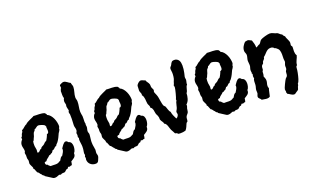

<svg xmlns="http://www.w3.org/2000/svg" viewBox="-88 -1281 2993 1825"><g transform="rotate(-20 1408.5 -369.0)"><path d="M477.1 -128.9V-125Q477.5 -111.3 472.9 -102.5Q468.3 -93.8 460.9 -87.4Q453.6 -81.1 444.3 -75.7Q435.1 -70.3 425.8 -64V-60.1Q425.8 -51.8 423.1 -44.2Q420.4 -36.6 418.9 -28.8H417Q409.7 -29.8 404.1 -26.4Q398.4 -22.9 393.1 -22.9Q388.7 -22.9 383.8 -25.9Q378.9 -24.9 377.4 -22.5Q376 -20 374.5 -17.1Q373 -14.2 370.1 -12Q367.2 -9.8 359.9 -9.8Q357.4 -9.8 354.2 -7.1Q351.1 -4.4 347.4 -1Q343.8 2.4 340.3 5.6Q336.9 8.8 335 9.8Q332.5 11.2 328.6 11.5Q324.7 11.7 320.1 12Q315.4 12.2 311 12.5Q306.6 12.7 303.2 13.2Q299.3 14.2 296.1 17.1Q293 20 290 20Q286.1 20 283 18.1Q279.8 16.1 275.9 16.1Q272.5 16.1 267.6 18.1Q262.7 20 256.8 22.5Q251 24.9 244.1 26.9Q237.3 28.8 230 28.8Q220.2 28.8 212.9 25.9Q212.4 25.9 207.3 22.7Q202.1 19.5 194.6 14.6Q187 9.8 178.2 4.2Q169.4 -1.5 161.6 -6.6Q153.8 -11.7 148.4 -15.1Q143.1 -18.6 142.1 -19L139.2 -25.9Q132.3 -28.8 127.2 -33.2Q122.1 -37.6 119.1 -44.9Q114.3 -47.9 110.8 -52.5Q107.4 -57.1 104 -62Q100.6 -66.9 96.7 -71Q92.8 -75.2 86.9 -77.1Q82.5 -86.9 78.6 -96.7Q74.7 -106.4 70.8 -116.2L64 -122.1Q63 -125 64 -127.7Q64.9 -130.4 64.9 -132.8Q64.9 -134.8 61.8 -141.1Q58.6 -147.5 54.9 -155Q51.3 -162.6 48.1 -169.9Q44.9 -177.2 44.9 -181.2Q44.9 -188.5 46.4 -195.3Q47.9 -202.1 47.9 -209Q47.9 -214.8 45.4 -220.5Q43 -226.1 42 -231.9Q40.5 -239.7 41.3 -248Q42 -256.3 42 -264.2Q42 -270 40 -275.9Q38.1 -281.7 38.1 -288.1Q38.1 -293.9 41.5 -298.8Q44.9 -303.7 44.9 -309.1Q44.9 -324.7 40.5 -340.1Q36.1 -355.5 36.1 -371.1Q36.1 -383.3 42.5 -397.5Q48.8 -411.6 58.1 -418.9V-441.9Q62.5 -442.9 64.7 -446.3Q66.9 -449.7 68.4 -454.1Q69.8 -458.5 71 -463.1Q72.3 -467.8 74.2 -471.2Q76.7 -475.6 79.1 -478.8Q81.5 -481.9 83.5 -485.1Q85.4 -488.3 86.4 -492.4Q87.4 -496.6 86.9 -502.9Q95.2 -505.9 102.1 -511.2Q108.9 -516.6 115.5 -522.5Q122.1 -528.3 129.2 -533.7Q136.2 -539.1 145 -542Q151.4 -550.3 166 -558.3Q180.7 -566.4 195.8 -573.2Q210.9 -580.1 222.7 -585.2Q234.4 -590.3 234.9 -592.8Q248.5 -591.3 263.2 -591.3Q277.8 -591.3 292.5 -590.8Q307.1 -590.3 321.3 -588.1Q335.4 -585.9 348.1 -580.1Q349.6 -577.1 351.8 -574.7Q354 -572.3 356 -570.1Q357.9 -567.9 359.4 -564.9Q360.8 -562 360.8 -558.1Q378.4 -551.3 391.8 -535.4Q405.3 -519.5 414.3 -499.8Q423.3 -480 427.7 -458.7Q432.1 -437.5 432.1 -419.9Q432.1 -414.6 429.9 -411.1Q427.7 -407.7 425.8 -402.8Q423.3 -398.4 423.8 -393.1Q424.3 -387.7 421.9 -383.8Q419.4 -376.5 414.6 -370.6Q409.7 -364.7 405.8 -357.9Q397 -337.4 387.2 -317.9Q377.4 -298.3 363.8 -279.8Q358.4 -272.9 351.1 -266.6Q343.8 -260.3 341.8 -251Q333 -251 328.1 -246.8Q323.2 -242.7 319.3 -238Q315.4 -233.4 310.5 -229.5Q305.7 -225.6 296.9 -226.1Q293 -219.2 288.8 -214.1Q284.7 -209 279.8 -203.1Q274.9 -203.1 271.7 -200.9Q268.6 -198.7 265.1 -196Q261.7 -193.4 257.8 -191.4Q253.9 -189.5 248 -189.9Q243.7 -183.6 237.8 -179Q231.9 -174.3 225.8 -169.9Q219.7 -165.5 214.4 -160.4Q209 -155.3 206.1 -147.9Q200.7 -146.5 193.6 -145.3Q186.5 -144 184.1 -138.2Q184.1 -128.9 188 -120.8Q191.9 -112.8 203.1 -112.8Q207 -105.5 213.4 -100.3Q219.7 -95.2 226.1 -89.8Q238.3 -90.8 250.5 -89.8Q262.7 -88.9 274.9 -88.9Q289.6 -88.9 297.9 -91.3Q306.2 -93.8 311.3 -96.9Q316.4 -100.1 320.1 -102.8Q323.7 -105.5 329.1 -106Q335.9 -118.2 343.3 -129.4Q350.6 -140.6 363.8 -145Q367.7 -152.3 372.6 -159.9Q377.4 -167.5 381.6 -175.5Q385.7 -183.6 387.5 -191.9Q389.2 -200.2 387.2 -209Q391.6 -214.8 397.2 -223.9Q402.8 -232.9 409.7 -241.2Q416.5 -249.5 424.1 -255.4Q431.6 -261.2 439.9 -261.2Q447.8 -261.2 453.6 -256.1Q459.5 -251 463.9 -245.1Q473.6 -243.7 480.2 -238Q486.8 -232.4 490.5 -224.9Q494.1 -217.3 495.6 -208.3Q497.1 -199.2 497.1 -190.9Q497.1 -175.8 492.4 -157.7Q487.8 -139.6 477.1 -128.9ZM315.9 -460.9Q313.5 -460.4 312.7 -461.7Q312 -462.9 311.5 -464.6Q311 -466.3 310.5 -468Q310.1 -469.7 309.1 -471.2Q306.6 -474.1 299.1 -478Q291.5 -481.9 282.5 -485.1Q273.4 -488.3 264.4 -490.7Q255.4 -493.2 251 -493.2Q241.2 -493.2 235.1 -489.7Q229 -486.3 224.1 -482.4Q219.2 -478.5 214.6 -475.1Q210 -471.7 203.1 -471.2Q203.1 -466.8 200.9 -462.9Q198.7 -459 195.6 -455.6Q192.4 -452.1 189.2 -448.7Q186 -445.3 184.1 -441.9Q180.2 -434.6 178.7 -426Q177.2 -417.5 173.8 -409.2Q169.9 -399.9 165.5 -391.8Q161.1 -383.8 158.2 -374L150.9 -367.2Q148.4 -357.9 148.2 -347.9Q147.9 -337.9 147.9 -328.1Q147.9 -315.4 150.9 -304Q153.8 -292.5 154.8 -279.8Q154.8 -275.4 153.8 -270.3Q152.8 -265.1 152.8 -259.8Q152.8 -257.3 153.1 -255.4Q153.3 -253.4 154.8 -251H157.2Q162.6 -250.5 166.5 -252.4Q170.4 -254.4 173.8 -257.3Q177.2 -260.3 180.2 -263.9Q183.1 -267.6 187 -271Q189.9 -273.4 193.4 -273.9Q196.8 -274.4 200.2 -276.9Q202.6 -279.3 203.1 -282Q203.6 -284.7 206.1 -287.1Q210.4 -291 217 -293.9Q223.6 -296.9 229 -299.8Q234.9 -302.7 239 -307.1Q243.2 -311.5 247.3 -315.9Q251.5 -320.3 256.3 -324Q261.2 -327.6 268.1 -329.1Q271 -332.5 275.4 -340.1Q279.8 -347.7 284.2 -356.4Q288.6 -365.2 292.2 -373.8Q295.9 -382.3 296.9 -387.2H298.8Q303.7 -387.2 306.4 -390.4Q309.1 -393.6 313 -396Q315.4 -401.4 316.2 -407Q316.9 -412.6 316.9 -418Q316.9 -429.2 315.2 -439.5Q313.5 -449.7 315.9 -460.9Z M687 -724.1Q687 -710.9 684.3 -698.2Q681.6 -685.5 678.5 -673.1Q675.3 -660.6 672.6 -648.2Q669.9 -635.7 669.9 -623Q669.9 -611.8 673.3 -601.6Q676.8 -591.3 676.8 -580.1Q676.8 -554.2 671.9 -529.1Q667 -503.9 667 -478Q667 -465.8 669.7 -454.6Q672.4 -443.4 673.8 -432.1Q674.8 -418 673.8 -404.1Q672.9 -390.1 672.9 -376Q672.9 -373.5 673.3 -369.6Q673.8 -365.7 674.6 -361.6Q675.3 -357.4 676 -354.5Q676.8 -351.6 676.8 -351.1L673.8 -348.1Q673.8 -341.8 675.3 -335.9Q676.8 -330.1 676.8 -324.2Q676.8 -313 673.3 -302Q669.9 -291 669.9 -279.8Q669.9 -271.5 673.3 -263.9Q676.8 -256.3 676.8 -248Q676.8 -242.2 675.8 -231.9Q674.8 -221.7 673.3 -210.4Q671.9 -199.2 670.9 -189Q669.9 -178.7 669.9 -172.9Q669.9 -158.2 670.9 -147.7Q671.9 -137.2 673.3 -129.4Q674.8 -121.6 675.8 -116.5Q676.8 -111.3 676.8 -106.9Q676.8 -102.5 678.2 -98.6Q679.7 -94.7 679.7 -90.8Q679.7 -83.5 678.2 -75.4Q676.8 -67.4 676.8 -60.1Q676.8 -51.8 679.7 -43.9Q682.6 -36.1 682.6 -27.8Q682.6 -19.5 679.7 -12Q676.8 -4.4 673.8 2.9Q670.4 10.3 668 16.4Q665.5 22.5 661.9 26.9Q658.2 31.2 652.3 33.7Q646.5 36.1 636.7 36.1Q621.1 36.1 607.9 31Q594.7 25.9 585 16.8Q575.2 7.8 569.6 -4.9Q564 -17.6 564 -33.2Q564 -37.1 565.4 -40Q566.9 -43 566.9 -46.9Q566.9 -50.8 565.4 -54.4Q564 -58.1 564 -62Q564 -66.4 566.9 -69.8Q569.8 -73.2 569.8 -78.1Q569.8 -82 568.4 -85.4Q566.9 -88.9 566.9 -91.8Q566.9 -99.1 567.9 -105.5Q568.8 -111.8 570.3 -119.6Q571.8 -127.4 572.8 -137.7Q573.7 -147.9 573.7 -163.1Q573.7 -168 572.8 -177.2Q571.8 -186.5 570.3 -196.8Q568.8 -207 567.9 -216.6Q566.9 -226.1 566.9 -231Q566.9 -234.9 568.4 -238.8Q569.8 -242.7 569.8 -247.1Q569.8 -251.5 566.9 -254.4Q564 -257.3 564 -261.2Q564 -266.6 565.4 -271Q566.9 -275.4 566.9 -279.8Q566.9 -285.2 565.4 -289.8Q564 -294.4 564 -298.8Q564 -302.7 568.8 -310.5Q573.7 -318.4 573.7 -329.1Q573.7 -341.8 569.8 -354Q565.9 -366.2 565.9 -379.9Q565.9 -395.5 567.4 -411.9Q568.8 -428.2 568.8 -443.8Q568.8 -455.1 568.4 -466.6Q567.9 -478 567.9 -490.2Q567.9 -494.6 565.2 -498Q562.5 -501.5 564 -505.9Q563 -507.8 563 -512.2Q563 -516.6 565.7 -520.5Q568.4 -524.4 569.8 -528.8Q567.4 -538.6 564.2 -552Q561 -565.4 561 -576.2Q561 -578.6 562.5 -580.8Q564 -583 564 -586.9Q564 -593.8 560.8 -603.8Q557.6 -613.8 557.6 -623Q557.6 -639.2 566.9 -654.8Q563 -662.6 562 -671.9Q561 -681.2 561 -691.2Q561 -701.2 561.3 -710.7Q561.5 -720.2 561 -729Q564 -730.5 564.7 -733.9Q565.4 -737.3 566.2 -741Q566.9 -744.6 568.4 -747.6Q569.8 -750.5 573.7 -751Q574.7 -757.8 573.2 -763.9Q571.8 -770 571.8 -775.9Q571.8 -778.3 572.3 -780Q572.8 -781.7 573.7 -784.2Q582 -788.6 593 -794.2Q604 -799.8 613.8 -799.8Q622.6 -799.8 630.6 -795.9Q638.7 -792 646.5 -786.4Q654.3 -780.8 661.9 -775.4Q669.4 -770 676.8 -767.1Q677.2 -761.2 678.7 -756.1Q680.2 -751 682.1 -745.8Q684.1 -740.7 685.5 -735.4Q687 -730 687 -724.1Z M1211.9 -128.9V-125Q1212.4 -111.3 1207.8 -102.5Q1203.1 -93.8 1195.8 -87.4Q1188.5 -81.1 1179.2 -75.7Q1169.9 -70.3 1160.6 -64V-60.1Q1160.6 -51.8 1158 -44.2Q1155.3 -36.6 1153.8 -28.8H1151.9Q1144.5 -29.8 1138.9 -26.4Q1133.3 -22.9 1127.9 -22.9Q1123.5 -22.9 1118.7 -25.9Q1113.8 -24.9 1112.3 -22.5Q1110.8 -20 1109.4 -17.1Q1107.9 -14.2 1105 -12Q1102.1 -9.8 1094.7 -9.8Q1092.3 -9.8 1089.1 -7.1Q1085.9 -4.4 1082.3 -1Q1078.6 2.4 1075.2 5.6Q1071.8 8.8 1069.8 9.8Q1067.4 11.2 1063.5 11.5Q1059.6 11.7 1054.9 12Q1050.3 12.2 1045.9 12.5Q1041.5 12.7 1038.1 13.2Q1034.2 14.2 1031 17.1Q1027.8 20 1024.9 20Q1021 20 1017.8 18.1Q1014.6 16.1 1010.7 16.1Q1007.3 16.1 1002.4 18.1Q997.6 20 991.7 22.5Q985.8 24.9 979 26.9Q972.2 28.8 964.8 28.8Q955.1 28.8 947.8 25.9Q947.3 25.9 942.1 22.7Q937 19.5 929.4 14.6Q921.9 9.8 913.1 4.2Q904.3 -1.5 896.5 -6.6Q888.7 -11.7 883.3 -15.1Q877.9 -18.6 877 -19L874 -25.9Q867.2 -28.8 862.1 -33.2Q856.9 -37.6 854 -44.9Q849.1 -47.9 845.7 -52.5Q842.3 -57.1 838.9 -62Q835.4 -66.9 831.5 -71Q827.6 -75.2 821.8 -77.1Q817.4 -86.9 813.5 -96.7Q809.6 -106.4 805.7 -116.2L798.8 -122.1Q797.9 -125 798.8 -127.7Q799.8 -130.4 799.8 -132.8Q799.8 -134.8 796.6 -141.1Q793.5 -147.5 789.8 -155Q786.1 -162.6 783 -169.9Q779.8 -177.2 779.8 -181.2Q779.8 -188.5 781.2 -195.3Q782.7 -202.1 782.7 -209Q782.7 -214.8 780.3 -220.5Q777.8 -226.1 776.9 -231.9Q775.4 -239.7 776.1 -248Q776.9 -256.3 776.9 -264.2Q776.9 -270 774.9 -275.9Q772.9 -281.7 772.9 -288.1Q772.9 -293.9 776.4 -298.8Q779.8 -303.7 779.8 -309.1Q779.8 -324.7 775.4 -340.1Q771 -355.5 771 -371.1Q771 -383.3 777.3 -397.5Q783.7 -411.6 793 -418.9V-441.9Q797.4 -442.9 799.6 -446.3Q801.8 -449.7 803.2 -454.1Q804.7 -458.5 805.9 -463.1Q807.1 -467.8 809.1 -471.2Q811.5 -475.6 814 -478.8Q816.4 -481.9 818.4 -485.1Q820.3 -488.3 821.3 -492.4Q822.3 -496.6 821.8 -502.9Q830.1 -505.9 836.9 -511.2Q843.8 -516.6 850.3 -522.5Q856.9 -528.3 864 -533.7Q871.1 -539.1 879.9 -542Q886.2 -550.3 900.9 -558.3Q915.5 -566.4 930.7 -573.2Q945.8 -580.1 957.5 -585.2Q969.2 -590.3 969.7 -592.8Q983.4 -591.3 998 -591.3Q1012.7 -591.3 1027.3 -590.8Q1042 -590.3 1056.2 -588.1Q1070.3 -585.9 1083 -580.1Q1084.5 -577.1 1086.7 -574.7Q1088.9 -572.3 1090.8 -570.1Q1092.8 -567.9 1094.2 -564.9Q1095.7 -562 1095.7 -558.1Q1113.3 -551.3 1126.7 -535.4Q1140.1 -519.5 1149.2 -499.8Q1158.2 -480 1162.6 -458.7Q1167 -437.5 1167 -419.9Q1167 -414.6 1164.8 -411.1Q1162.6 -407.7 1160.6 -402.8Q1158.2 -398.4 1158.7 -393.1Q1159.2 -387.7 1156.7 -383.8Q1154.3 -376.5 1149.4 -370.6Q1144.5 -364.7 1140.6 -357.9Q1131.8 -337.4 1122.1 -317.9Q1112.3 -298.3 1098.6 -279.8Q1093.3 -272.9 1085.9 -266.6Q1078.6 -260.3 1076.7 -251Q1067.9 -251 1063 -246.8Q1058.1 -242.7 1054.2 -238Q1050.3 -233.4 1045.4 -229.5Q1040.5 -225.6 1031.7 -226.1Q1027.8 -219.2 1023.7 -214.1Q1019.5 -209 1014.6 -203.1Q1009.8 -203.1 1006.6 -200.9Q1003.4 -198.7 1000 -196Q996.6 -193.4 992.7 -191.4Q988.8 -189.5 982.9 -189.9Q978.5 -183.6 972.7 -179Q966.8 -174.3 960.7 -169.9Q954.6 -165.5 949.2 -160.4Q943.8 -155.3 940.9 -147.9Q935.5 -146.5 928.5 -145.3Q921.4 -144 918.9 -138.2Q918.9 -128.9 922.9 -120.8Q926.8 -112.8 938 -112.8Q941.9 -105.5 948.2 -100.3Q954.6 -95.2 960.9 -89.8Q973.1 -90.8 985.4 -89.8Q997.6 -88.9 1009.8 -88.9Q1024.4 -88.9 1032.7 -91.3Q1041 -93.8 1046.1 -96.9Q1051.3 -100.1 1054.9 -102.8Q1058.6 -105.5 1064 -106Q1070.8 -118.2 1078.1 -129.4Q1085.4 -140.6 1098.6 -145Q1102.5 -152.3 1107.4 -159.9Q1112.3 -167.5 1116.5 -175.5Q1120.6 -183.6 1122.3 -191.9Q1124 -200.2 1122.1 -209Q1126.5 -214.8 1132.1 -223.9Q1137.7 -232.9 1144.5 -241.2Q1151.4 -249.5 1158.9 -255.4Q1166.5 -261.2 1174.8 -261.2Q1182.6 -261.2 1188.5 -256.1Q1194.3 -251 1198.7 -245.1Q1208.5 -243.7 1215.1 -238Q1221.7 -232.4 1225.3 -224.9Q1229 -217.3 1230.5 -208.3Q1231.9 -199.2 1231.9 -190.9Q1231.9 -175.8 1227.3 -157.7Q1222.7 -139.6 1211.9 -128.9ZM1050.8 -460.9Q1048.3 -460.4 1047.6 -461.7Q1046.9 -462.9 1046.4 -464.6Q1045.9 -466.3 1045.4 -468Q1044.9 -469.7 1043.9 -471.2Q1041.5 -474.1 1033.9 -478Q1026.4 -481.9 1017.3 -485.1Q1008.3 -488.3 999.3 -490.7Q990.2 -493.2 985.8 -493.2Q976.1 -493.2 970 -489.7Q963.9 -486.3 959 -482.4Q954.1 -478.5 949.5 -475.1Q944.8 -471.7 938 -471.2Q938 -466.8 935.8 -462.9Q933.6 -459 930.4 -455.6Q927.2 -452.1 924.1 -448.7Q920.9 -445.3 918.9 -441.9Q915 -434.6 913.6 -426Q912.1 -417.5 908.7 -409.2Q904.8 -399.9 900.4 -391.8Q896 -383.8 893.1 -374L885.7 -367.2Q883.3 -357.9 883.1 -347.9Q882.8 -337.9 882.8 -328.1Q882.8 -315.4 885.7 -304Q888.7 -292.5 889.6 -279.8Q889.6 -275.4 888.7 -270.3Q887.7 -265.1 887.7 -259.8Q887.7 -257.3 887.9 -255.4Q888.2 -253.4 889.6 -251H892.1Q897.5 -250.5 901.4 -252.4Q905.3 -254.4 908.7 -257.3Q912.1 -260.3 915 -263.9Q918 -267.6 921.9 -271Q924.8 -273.4 928.2 -273.9Q931.6 -274.4 935.1 -276.9Q937.5 -279.3 938 -282Q938.5 -284.7 940.9 -287.1Q945.3 -291 951.9 -293.9Q958.5 -296.9 963.9 -299.8Q969.7 -302.7 973.9 -307.1Q978 -311.5 982.2 -315.9Q986.3 -320.3 991.2 -324Q996.1 -327.6 1002.9 -329.1Q1005.9 -332.5 1010.3 -340.1Q1014.6 -347.7 1019 -356.4Q1023.4 -365.2 1027.1 -373.8Q1030.8 -382.3 1031.7 -387.2H1033.7Q1038.6 -387.2 1041.3 -390.4Q1043.9 -393.6 1047.9 -396Q1050.3 -401.4 1051 -407Q1051.8 -412.6 1051.8 -418Q1051.8 -429.2 1050 -439.5Q1048.3 -449.7 1050.8 -460.9Z M1731 -561Q1731 -524.4 1722.7 -486.8Q1721.2 -475.6 1717.5 -464.6Q1713.9 -453.6 1713.9 -442.9Q1713.9 -437.5 1715.3 -432.4Q1716.8 -427.2 1716.8 -421.9Q1716.8 -416 1715.3 -409.9Q1713.9 -403.8 1712.4 -397.9Q1710.9 -392.1 1710 -386Q1709 -379.9 1710 -374Q1702.6 -367.2 1699.2 -357.7Q1695.8 -348.1 1693.4 -337.6Q1690.9 -327.1 1687.7 -317.1Q1684.6 -307.1 1677.7 -299.8Q1676.8 -272 1668.7 -244.4Q1660.6 -216.8 1638.7 -196.8Q1639.6 -194.3 1640.1 -192.4Q1640.6 -190.4 1640.6 -189Q1640.6 -181.6 1637.5 -174.8Q1634.3 -168 1632.8 -161.1Q1630.4 -151.9 1630.1 -143.1Q1629.9 -134.3 1627 -126Q1624.5 -120.1 1620.8 -115.5Q1617.2 -110.8 1613.3 -106.4Q1609.4 -102.1 1606 -97.4Q1602.5 -92.8 1600.6 -86.9Q1598.6 -82 1598.1 -76.4Q1597.7 -70.8 1597.2 -65.2Q1596.7 -59.6 1596.2 -54.4Q1595.7 -49.3 1593.8 -44.9Q1592.3 -40.5 1587.6 -38.6Q1583 -36.6 1580.6 -32.2Q1576.7 -24.9 1573.2 -16.1Q1569.8 -7.3 1565.7 1.5Q1561.5 10.3 1556.6 18.3Q1551.8 26.4 1545.9 32.2Q1533.7 36.1 1520.3 37.6Q1506.8 39.1 1494.6 39.1Q1482.9 39.1 1478 38.3Q1473.1 37.6 1470.9 35.9Q1468.8 34.2 1467 31.7Q1465.3 29.3 1459 25.9Q1455.6 24.4 1452.1 24.4Q1448.7 24.4 1445.8 22.9Q1441.9 20 1439 12.2Q1436 4.4 1432.6 0Q1429.7 -5.4 1426.3 -11.2Q1422.9 -17.1 1419.9 -22.9Q1415.5 -31.7 1412.4 -43.5Q1409.2 -55.2 1405 -66.7Q1400.9 -78.1 1394.5 -87.2Q1388.2 -96.2 1377.9 -100.1Q1377.9 -106.9 1375.2 -112.5Q1372.6 -118.2 1368.9 -123.3Q1365.2 -128.4 1361.6 -133.8Q1357.9 -139.2 1356 -145Q1352.5 -152.3 1353.3 -160.9Q1354 -169.4 1351.6 -176.8Q1350.1 -184.1 1347.9 -189.5Q1345.7 -194.8 1343.5 -199Q1341.3 -203.1 1339.4 -207Q1337.4 -210.9 1335.9 -215.8Q1333 -225.1 1332 -235.1Q1331.1 -245.1 1328.9 -254.9Q1326.7 -264.6 1322 -272.9Q1317.4 -281.2 1306.6 -287.1Q1307.6 -289.1 1307.6 -293.9Q1307.6 -299.3 1305.9 -304Q1304.2 -308.6 1302 -313.2Q1299.8 -317.9 1297.4 -322.5Q1294.9 -327.1 1293.9 -332Q1291.5 -343.8 1291 -356.2Q1290.5 -368.7 1289.1 -380.9Q1287.6 -393.1 1284.2 -404.5Q1280.8 -416 1272 -425.8Q1273.9 -430.7 1273.9 -434.1Q1273.9 -439.9 1272 -445.1Q1270 -450.2 1267.8 -455.1Q1265.6 -460 1263.7 -465.1Q1261.7 -470.2 1261.7 -476.1Q1261.7 -486.8 1262.7 -497.8Q1263.7 -508.8 1263.7 -520Q1263.7 -526.4 1268.3 -533.7Q1272.9 -541 1279.8 -547.4Q1286.6 -553.7 1294.2 -557.9Q1301.8 -562 1307.6 -562Q1313.5 -562 1319.1 -560.1Q1324.7 -558.1 1330.1 -555.7Q1335.4 -553.2 1340.8 -550.8Q1346.2 -548.3 1351.6 -547.9Q1353 -541 1356.7 -535.2Q1360.4 -529.3 1364.3 -523.7Q1368.2 -518.1 1372.1 -512.2Q1376 -506.3 1377.9 -500Q1380.4 -492.7 1379.9 -484.1Q1379.4 -475.6 1380.9 -467.8Q1383.3 -459.5 1387.2 -453.1Q1391.1 -446.8 1393.6 -439Q1395 -437 1395 -434.1Q1395 -429.7 1392.8 -425.5Q1390.6 -421.4 1390.6 -417Q1390.6 -413.6 1392.8 -408Q1395 -402.3 1397.7 -396Q1400.4 -389.6 1403.1 -383.5Q1405.8 -377.4 1406.7 -374Q1411.1 -362.3 1413.6 -346.9Q1416 -331.5 1418.5 -315.9Q1420.9 -300.3 1424.1 -285.9Q1427.2 -271.5 1432.6 -261.2Q1435.1 -257.3 1439.2 -254.9Q1443.4 -252.4 1445.8 -248Q1449.2 -240.7 1451.9 -231.9Q1454.6 -223.1 1457.5 -214.6Q1460.4 -206.1 1464.4 -198Q1468.3 -189.9 1474.6 -184.1Q1476.1 -171.9 1479.2 -162.1Q1482.4 -152.3 1486.3 -143.3Q1490.2 -134.3 1494.9 -125.2Q1499.5 -116.2 1503.9 -106Q1508.3 -106.9 1512.9 -110.8Q1517.6 -114.7 1521.2 -119.9Q1524.9 -125 1527.3 -130.6Q1529.8 -136.2 1529.8 -141.1Q1529.8 -146.5 1527.8 -151.6Q1525.9 -156.7 1525.9 -162.1Q1525.9 -168.9 1531 -176.5Q1536.1 -184.1 1538.6 -189.9Q1544.9 -205.1 1547.6 -220.5Q1550.3 -235.8 1555.7 -251Q1557.1 -256.3 1560.5 -261Q1564 -265.6 1564 -271Q1564 -274.9 1562 -276.9Q1564.5 -280.8 1569.6 -296.6Q1574.7 -312.5 1579.6 -331.3Q1584.5 -350.1 1588.1 -366.7Q1591.8 -383.3 1591.8 -388.2Q1591.8 -394 1590.6 -400.4Q1589.4 -406.7 1587.9 -413.1Q1591.3 -415 1593.3 -419.9Q1595.2 -424.8 1596.9 -430.4Q1598.6 -436 1600.1 -441.7Q1601.6 -447.3 1604 -451.2Q1607.9 -458.5 1610.4 -468.3Q1612.8 -478 1614.3 -488.3Q1615.7 -498.5 1616.2 -508.8Q1616.7 -519 1616.7 -526.9Q1616.7 -536.6 1614.7 -545.7Q1612.8 -554.7 1612.8 -564Q1612.8 -573.7 1615 -578.9Q1617.2 -584 1620.4 -587.2Q1623.5 -590.3 1627 -593.8Q1630.4 -597.2 1632.8 -603Q1638.7 -617.2 1647.2 -626.7Q1655.8 -636.2 1672.9 -636.2Q1689.5 -636.2 1700.7 -629.9Q1711.9 -623.5 1718.8 -613Q1725.6 -602.5 1728.3 -588.9Q1731 -575.2 1731 -561Z M2231 -128.9V-125Q2231.4 -111.3 2226.8 -102.5Q2222.2 -93.8 2214.8 -87.4Q2207.5 -81.1 2198.2 -75.7Q2189 -70.3 2179.7 -64V-60.1Q2179.7 -51.8 2177 -44.2Q2174.3 -36.6 2172.9 -28.8H2170.9Q2163.6 -29.8 2158 -26.4Q2152.3 -22.9 2147 -22.9Q2142.6 -22.9 2137.7 -25.9Q2132.8 -24.9 2131.3 -22.5Q2129.9 -20 2128.4 -17.1Q2127 -14.2 2124 -12Q2121.1 -9.8 2113.8 -9.8Q2111.3 -9.8 2108.2 -7.1Q2105 -4.4 2101.3 -1Q2097.7 2.4 2094.2 5.6Q2090.8 8.8 2088.9 9.8Q2086.4 11.2 2082.5 11.5Q2078.6 11.7 2074 12Q2069.3 12.2 2064.9 12.5Q2060.5 12.7 2057.1 13.2Q2053.2 14.2 2050 17.1Q2046.9 20 2043.9 20Q2040 20 2036.9 18.1Q2033.7 16.1 2029.8 16.1Q2026.4 16.1 2021.5 18.1Q2016.6 20 2010.7 22.5Q2004.9 24.9 1998 26.9Q1991.2 28.8 1983.9 28.8Q1974.1 28.8 1966.8 25.9Q1966.3 25.9 1961.2 22.7Q1956.1 19.5 1948.5 14.6Q1940.9 9.8 1932.1 4.2Q1923.3 -1.5 1915.5 -6.6Q1907.7 -11.7 1902.3 -15.1Q1897 -18.6 1896 -19L1893.1 -25.9Q1886.2 -28.8 1881.1 -33.2Q1876 -37.6 1873 -44.9Q1868.2 -47.9 1864.7 -52.5Q1861.3 -57.1 1857.9 -62Q1854.5 -66.9 1850.6 -71Q1846.7 -75.2 1840.8 -77.1Q1836.4 -86.9 1832.5 -96.7Q1828.6 -106.4 1824.7 -116.2L1817.9 -122.1Q1816.9 -125 1817.9 -127.7Q1818.8 -130.4 1818.8 -132.8Q1818.8 -134.8 1815.7 -141.1Q1812.5 -147.5 1808.8 -155Q1805.2 -162.6 1802 -169.9Q1798.8 -177.2 1798.8 -181.2Q1798.8 -188.5 1800.3 -195.3Q1801.8 -202.1 1801.8 -209Q1801.8 -214.8 1799.3 -220.5Q1796.9 -226.1 1795.9 -231.9Q1794.4 -239.7 1795.2 -248Q1795.9 -256.3 1795.9 -264.2Q1795.9 -270 1793.9 -275.9Q1792 -281.7 1792 -288.1Q1792 -293.9 1795.4 -298.8Q1798.8 -303.7 1798.8 -309.1Q1798.8 -324.7 1794.4 -340.1Q1790 -355.5 1790 -371.1Q1790 -383.3 1796.4 -397.5Q1802.7 -411.6 1812 -418.9V-441.9Q1816.4 -442.9 1818.6 -446.3Q1820.8 -449.7 1822.3 -454.1Q1823.7 -458.5 1825 -463.1Q1826.2 -467.8 1828.1 -471.2Q1830.6 -475.6 1833 -478.8Q1835.4 -481.9 1837.4 -485.1Q1839.4 -488.3 1840.3 -492.4Q1841.3 -496.6 1840.8 -502.9Q1849.1 -505.9 1856 -511.2Q1862.8 -516.6 1869.4 -522.5Q1876 -528.3 1883.1 -533.7Q1890.1 -539.1 1898.9 -542Q1905.3 -550.3 1919.9 -558.3Q1934.6 -566.4 1949.7 -573.2Q1964.8 -580.1 1976.6 -585.2Q1988.3 -590.3 1988.8 -592.8Q2002.4 -591.3 2017.1 -591.3Q2031.7 -591.3 2046.4 -590.8Q2061 -590.3 2075.2 -588.1Q2089.4 -585.9 2102.1 -580.1Q2103.5 -577.1 2105.7 -574.7Q2107.9 -572.3 2109.9 -570.1Q2111.8 -567.9 2113.3 -564.9Q2114.7 -562 2114.7 -558.1Q2132.3 -551.3 2145.8 -535.4Q2159.2 -519.5 2168.2 -499.8Q2177.2 -480 2181.6 -458.7Q2186 -437.5 2186 -419.9Q2186 -414.6 2183.8 -411.1Q2181.6 -407.7 2179.7 -402.8Q2177.2 -398.4 2177.7 -393.1Q2178.2 -387.7 2175.8 -383.8Q2173.3 -376.5 2168.5 -370.6Q2163.6 -364.7 2159.7 -357.9Q2150.9 -337.4 2141.1 -317.9Q2131.3 -298.3 2117.7 -279.8Q2112.3 -272.9 2105 -266.6Q2097.7 -260.3 2095.7 -251Q2086.9 -251 2082 -246.8Q2077.1 -242.7 2073.2 -238Q2069.3 -233.4 2064.5 -229.5Q2059.6 -225.6 2050.8 -226.1Q2046.9 -219.2 2042.7 -214.1Q2038.6 -209 2033.7 -203.1Q2028.8 -203.1 2025.6 -200.9Q2022.5 -198.7 2019 -196Q2015.6 -193.4 2011.7 -191.4Q2007.8 -189.5 2002 -189.9Q1997.6 -183.6 1991.7 -179Q1985.8 -174.3 1979.7 -169.9Q1973.6 -165.5 1968.3 -160.4Q1962.9 -155.3 1960 -147.9Q1954.6 -146.5 1947.5 -145.3Q1940.4 -144 1938 -138.2Q1938 -128.9 1941.9 -120.8Q1945.8 -112.8 1957 -112.8Q1960.9 -105.5 1967.3 -100.3Q1973.6 -95.2 1980 -89.8Q1992.2 -90.8 2004.4 -89.8Q2016.6 -88.9 2028.8 -88.9Q2043.5 -88.9 2051.8 -91.3Q2060.1 -93.8 2065.2 -96.9Q2070.3 -100.1 2074 -102.8Q2077.6 -105.5 2083 -106Q2089.8 -118.2 2097.2 -129.4Q2104.5 -140.6 2117.7 -145Q2121.6 -152.3 2126.5 -159.9Q2131.3 -167.5 2135.5 -175.5Q2139.6 -183.6 2141.4 -191.9Q2143.1 -200.2 2141.1 -209Q2145.5 -214.8 2151.1 -223.9Q2156.7 -232.9 2163.6 -241.2Q2170.4 -249.5 2178 -255.4Q2185.5 -261.2 2193.8 -261.2Q2201.7 -261.2 2207.5 -256.1Q2213.4 -251 2217.8 -245.1Q2227.5 -243.7 2234.1 -238Q2240.7 -232.4 2244.4 -224.9Q2248 -217.3 2249.5 -208.3Q2251 -199.2 2251 -190.9Q2251 -175.8 2246.3 -157.7Q2241.7 -139.6 2231 -128.9ZM2069.8 -460.9Q2067.4 -460.4 2066.7 -461.7Q2065.9 -462.9 2065.4 -464.6Q2064.9 -466.3 2064.5 -468Q2064 -469.7 2063 -471.2Q2060.5 -474.1 2053 -478Q2045.4 -481.9 2036.4 -485.1Q2027.3 -488.3 2018.3 -490.7Q2009.3 -493.2 2004.9 -493.2Q1995.1 -493.2 1989 -489.7Q1982.9 -486.3 1978 -482.4Q1973.1 -478.5 1968.5 -475.1Q1963.9 -471.7 1957 -471.2Q1957 -466.8 1954.8 -462.9Q1952.6 -459 1949.5 -455.6Q1946.3 -452.1 1943.1 -448.7Q1939.9 -445.3 1938 -441.9Q1934.1 -434.6 1932.6 -426Q1931.2 -417.5 1927.7 -409.2Q1923.8 -399.9 1919.4 -391.8Q1915 -383.8 1912.1 -374L1904.8 -367.2Q1902.3 -357.9 1902.1 -347.9Q1901.9 -337.9 1901.9 -328.1Q1901.9 -315.4 1904.8 -304Q1907.7 -292.5 1908.7 -279.8Q1908.7 -275.4 1907.7 -270.3Q1906.7 -265.1 1906.7 -259.8Q1906.7 -257.3 1907 -255.4Q1907.2 -253.4 1908.7 -251H1911.1Q1916.5 -250.5 1920.4 -252.4Q1924.3 -254.4 1927.7 -257.3Q1931.2 -260.3 1934.1 -263.9Q1937 -267.6 1940.9 -271Q1943.8 -273.4 1947.3 -273.9Q1950.7 -274.4 1954.1 -276.9Q1956.5 -279.3 1957 -282Q1957.5 -284.7 1960 -287.1Q1964.4 -291 1970.9 -293.9Q1977.5 -296.9 1982.9 -299.8Q1988.8 -302.7 1992.9 -307.1Q1997.1 -311.5 2001.2 -315.9Q2005.4 -320.3 2010.3 -324Q2015.1 -327.6 2022 -329.1Q2024.9 -332.5 2029.3 -340.1Q2033.7 -347.7 2038.1 -356.4Q2042.5 -365.2 2046.1 -373.8Q2049.8 -382.3 2050.8 -387.2H2052.7Q2057.6 -387.2 2060.3 -390.4Q2063 -393.6 2066.9 -396Q2069.3 -401.4 2070.1 -407Q2070.8 -412.6 2070.8 -418Q2070.8 -429.2 2069.1 -439.5Q2067.4 -449.7 2069.8 -460.9Z M2784.7 -279.8Q2782.2 -269 2777.6 -258.8Q2772.9 -248.5 2768.3 -238.3Q2763.7 -228 2760 -217.5Q2756.3 -207 2755.9 -195.8Q2754.9 -189.5 2752.9 -187.7Q2751 -186 2748.5 -184.1Q2746.1 -182.1 2744.4 -178.2Q2742.7 -174.3 2742.7 -164.1Q2742.7 -157.7 2741.2 -146Q2739.7 -134.3 2736.8 -119.9Q2733.9 -105.5 2730.2 -90.1Q2726.6 -74.7 2722.2 -61.3Q2717.8 -47.9 2713.1 -38.1Q2708.5 -28.3 2703.6 -24.9Q2702.1 -21 2701.9 -16.8Q2701.7 -12.7 2700.7 -8.8Q2699.7 -4.9 2697.5 -2Q2695.3 1 2693.8 3.9Q2689.5 16.6 2688.2 22.2Q2687 27.8 2685.3 31Q2683.6 34.2 2678.7 37.6Q2673.8 41 2661.6 48.8Q2657.2 52.7 2649.9 57.4Q2642.6 62 2636.7 62Q2627.9 62 2620.1 58.8Q2612.3 55.7 2605 51Q2597.7 46.4 2590.1 41.5Q2582.5 36.6 2574.7 33.2V30.8Q2574.7 26.9 2571.8 22.5Q2568.8 18.1 2568.8 14.2L2571.8 11.2Q2570.8 4.9 2569.3 -1Q2567.9 -6.8 2567.9 -13.2Q2567.9 -17.6 2573.2 -31Q2578.6 -44.4 2585.9 -59.6Q2593.3 -74.7 2600.3 -88.1Q2607.4 -101.6 2610.8 -106Q2615.2 -111.8 2621.1 -116.5Q2627 -121.1 2629.9 -127.9Q2633.8 -137.7 2633.5 -148.9Q2633.3 -160.2 2635.7 -169.9Q2637.2 -175.3 2640.6 -179.4Q2644 -183.6 2646 -189Q2648.9 -199.7 2647.7 -210.4Q2646.5 -221.2 2648.9 -231Q2650.4 -238.8 2654.5 -247.1Q2658.7 -255.4 2658.7 -263.2Q2658.7 -270 2657.2 -276.1Q2655.8 -282.2 2655.8 -289.1Q2655.8 -301.3 2656.2 -312.5Q2656.7 -323.7 2656.7 -335Q2656.7 -356.9 2651.1 -375.2Q2645.5 -393.6 2627 -404.8L2622.6 -412.1Q2621.1 -413.1 2619.6 -412.1Q2618.2 -411.1 2615.7 -411.1Q2612.8 -411.1 2610.6 -414.3Q2608.4 -417.5 2604.2 -421.1Q2600.1 -424.8 2593 -428Q2585.9 -431.2 2573.7 -431.2Q2557.6 -431.2 2546.1 -424.6Q2534.7 -418 2524.9 -408.4Q2515.1 -398.9 2505.9 -388.4Q2496.6 -377.9 2484.9 -370.1Q2485.4 -362.8 2482.9 -357.9Q2480.5 -353 2476.8 -348.9Q2473.1 -344.7 2469 -340.6Q2464.8 -336.4 2461.9 -331.1Q2460.4 -328.1 2460.4 -324.5Q2460.4 -320.8 2459 -317.9Q2455.1 -312 2449 -307.9Q2442.9 -303.7 2439.9 -295.9Q2436.5 -288.6 2436.5 -280Q2436.5 -271.5 2435.5 -264.2Q2435.5 -260.3 2434.3 -257.8Q2433.1 -255.4 2431.6 -253.2Q2430.2 -251 2428.7 -249Q2427.2 -247.1 2426.8 -244.1Q2425.3 -232.9 2425.3 -221.7Q2425.3 -210.4 2419.9 -199.2Q2423.8 -188 2428.2 -177Q2432.6 -166 2432.6 -153.8Q2432.6 -139.6 2428.2 -126Q2423.8 -112.3 2423.8 -98.1Q2423.8 -85.9 2429.7 -77.1Q2422.9 -58.1 2419.4 -38.3Q2416 -18.6 2410.6 1Q2404.8 6.3 2397 8.8Q2389.2 11.2 2381.8 11.2Q2367.7 11.2 2354 8.1Q2340.3 4.9 2326.7 3.9Q2325.2 -2 2321 -6.1Q2316.9 -10.3 2312.3 -14.2Q2307.6 -18.1 2304.2 -23.2Q2300.8 -28.3 2300.8 -36.1Q2300.8 -43 2304.9 -51.3Q2309.1 -59.6 2310.5 -66.9Q2311.5 -73.7 2310.5 -81.1Q2309.6 -88.4 2309.6 -96.2Q2309.6 -109.4 2314.2 -123Q2318.8 -136.7 2319.8 -150.9Q2320.3 -158.2 2320.3 -166.3Q2320.3 -174.3 2320.8 -182.4Q2321.3 -190.4 2323 -198.2Q2324.7 -206.1 2329.6 -211.9Q2328.1 -217.3 2326.9 -222.9Q2325.7 -228.5 2325.7 -233.9Q2325.7 -239.3 2327.6 -243.9Q2329.6 -248.5 2329.6 -252.9Q2329.6 -257.3 2326.7 -260Q2323.7 -262.7 2323.7 -267.1L2326.7 -270Q2325.7 -275.9 2324.7 -281.5Q2323.7 -287.1 2323.7 -293Q2323.7 -306.6 2328.4 -319.1Q2333 -331.5 2333 -345.2Q2333 -356.4 2331.3 -366.9Q2329.6 -377.4 2329.6 -388.2Q2329.6 -395.5 2331.3 -402.6Q2333 -409.7 2334.7 -416.5Q2336.4 -423.3 2338.1 -430.4Q2339.8 -437.5 2339.8 -444.8Q2339.8 -450.7 2338.1 -456.1Q2336.4 -461.4 2334.2 -466.8Q2332 -472.2 2330.3 -477.5Q2328.6 -482.9 2328.6 -488.8Q2328.6 -512.2 2340.3 -533.2Q2352.1 -554.2 2368.7 -569.8Q2369.6 -569.8 2370.6 -569.3Q2371.6 -568.8 2372.6 -568.8Q2377.9 -568.8 2382.1 -571Q2386.2 -573.2 2390.6 -573.2Q2403.3 -573.2 2412.8 -567.1Q2422.4 -561 2432.6 -557.1Q2439.5 -538.6 2444.1 -519.5Q2448.7 -500.5 2448.7 -480Q2454.1 -481.4 2458.7 -484.1Q2463.4 -486.8 2468 -489.7Q2472.7 -492.7 2477.3 -495.4Q2481.9 -498 2487.8 -499Q2492.7 -502.4 2496.1 -507.1Q2499.5 -511.7 2502.7 -516.6Q2505.9 -521.5 2509 -526.1Q2512.2 -530.8 2516.6 -534.2Q2522.5 -538.6 2535.4 -543.5Q2548.3 -548.3 2562.7 -552.5Q2577.1 -556.6 2590.8 -559.3Q2604.5 -562 2611.8 -562Q2620.6 -562 2627.7 -560.3Q2634.8 -558.6 2641.4 -555.9Q2647.9 -553.2 2654.5 -550Q2661.1 -546.9 2668.9 -543.9Q2671.9 -543 2674.8 -542.7Q2677.7 -542.5 2681.6 -541Q2687.5 -538.6 2692.1 -534.4Q2696.8 -530.3 2701.7 -525.9Q2706.5 -521.5 2711.7 -517.8Q2716.8 -514.2 2722.7 -512.2Q2725.6 -503.9 2730.7 -497.6Q2735.8 -491.2 2742.7 -485.8Q2744.1 -475.6 2748.3 -466.6Q2752.4 -457.5 2756.6 -448.5Q2760.7 -439.5 2764.2 -430.4Q2767.6 -421.4 2767.6 -411.1Q2767.6 -404.8 2766.1 -400.1Q2764.6 -395.5 2764.6 -390.1Q2764.6 -385.7 2766.4 -383.3Q2768.1 -380.9 2769.8 -378.7Q2771.5 -376.5 2773.2 -373.8Q2774.9 -371.1 2774.9 -367.2Q2774.9 -356 2773.9 -345.2Q2772.9 -334.5 2772.9 -323.2Q2772.9 -312 2775.4 -300.8Q2777.8 -289.6 2784.7 -279.8Z"/></g></svg>

Font: Margarine
Style: Regular
Weight: 400
Designer: Astigmatic (AOETI)
Foundry: Astigmatic (AOETI)
Version: Version 1.000